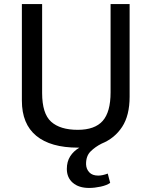

<svg xmlns="http://www.w3.org/2000/svg" viewBox="-20 -720 748 948"><path d="M526 -700H620V-243Q620 -150 583 -93.5Q546 -37 482 -11Q450 5 427 28Q404 51 405 92Q406 115 421 131Q436 147 465 147Q475 147 487 144.5Q499 142 512 137L524 183Q507 195 477 201.5Q447 208 420 208Q369 208 339.5 182.5Q310 157 310 114Q310 78 326.5 52Q343 26 372 9H365Q230 9 159 -49.5Q88 -108 88 -223V-700H188V-261Q188 -159 232.5 -119Q277 -79 364 -79Q448 -79 487 -123Q526 -167 526 -264Z"/></svg>

Font: PT Sans Caption
Style: Regular
Weight: 400
Designer: A.Korolkova, O.Umpeleva, V.Yefimov
Foundry: ParaType Ltd
Version: Version 2.004W OFL